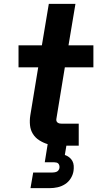

<svg xmlns="http://www.w3.org/2000/svg" viewBox="-20 -755 540 995"><path d="M138 220 152 139H252Q257 139 263 138Q269 137 274.5 134.5Q280 132 283.5 126.5Q287 121 288 116Q289 109 287.5 103Q286 97 282.5 93Q279 89 273 87.5Q267 86 261 86H212L227 -8Q204 -15 183.5 -28Q163 -41 150.5 -61Q138 -81 135.5 -106Q133 -131 137 -157L178 -406H76V-520H197L233 -735H371L335 -520H464V-406H316L272 -138Q271 -132 273 -127Q275 -122 279.5 -119Q284 -116 289.5 -115Q295 -114 301 -114H388V0H324L316 48Q328 52 338.5 60Q349 68 355 79Q361 90 362 103.5Q363 117 361 131Q358 151 346.5 169.5Q335 188 317 199.5Q299 211 278.5 215.5Q258 220 238 220Z"/></svg>

Font: Iosevka SS04 Heavy Oblique
Style: Regular
Weight: 900
Italic angle: -9°
Monospace: yes
Designer: Belleve Invis
Foundry: Belleve Invis
Version: Version 19.0.0; ttfautohint (v1.8.4)